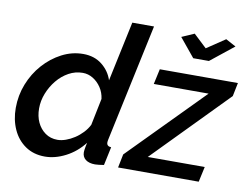

<svg xmlns="http://www.w3.org/2000/svg" viewBox="-79 -843 1256 966"><g transform="rotate(10 549.0 -360.0)"><path d="M205 10Q147 10 105 -19Q63 -48 41 -97Q19 -146 19 -206Q19 -270 42 -328.5Q65 -387 105.5 -432.5Q146 -478 198 -505Q250 -532 307 -532Q364 -532 403 -501Q442 -470 457 -424L522 -730H633L505 -130Q504 -125 503.5 -121.5Q503 -118 503 -115Q503 -95 526 -94L506 0Q492 2 481 3.5Q470 5 461 5Q430 5 412.5 -8.5Q395 -22 395 -46Q395 -51 396 -57.5Q397 -64 398.5 -73.5Q400 -83 403 -95Q364 -45 310.5 -17.5Q257 10 205 10ZM253 -84Q273 -84 295.5 -92Q318 -100 339.5 -114Q361 -128 379 -147Q397 -166 408 -188L436 -325Q432 -357 415 -382.5Q398 -408 373.5 -423Q349 -438 321 -438Q283 -438 249.5 -419.5Q216 -401 190.5 -370Q165 -339 150 -301Q135 -263 135 -224Q135 -184 149.5 -153Q164 -122 190.5 -103Q217 -84 253 -84ZM592 -69 962 -445H682L699 -523H1098L1084 -454L716 -78H1007L990 0H578ZM777 -702 841 -730 908 -667 1002 -730 1054 -702 935 -607H855Z"/></g></svg>

Font: Raleway Thin SemiBold
Style: Italic
Weight: 600
Italic angle: -12°
Version: Version 4.026